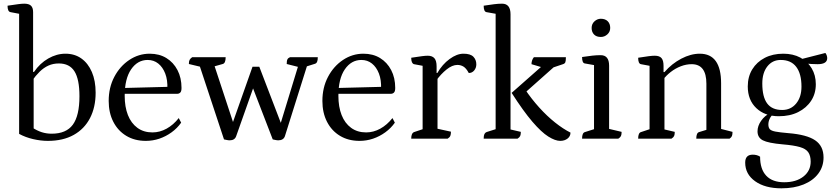

<svg xmlns="http://www.w3.org/2000/svg" viewBox="-20 -754 4521 1044"><path d="M240 12Q202 12 160.5 2.5Q119 -7 84 -26V-692L95 -677L37 -688Q21 -691 21 -723Q61 -729 80 -731.5Q99 -734 112 -734Q137 -734 148.5 -723Q160 -712 160 -688V-357L156 -363H165Q197 -410 242.5 -436Q288 -462 336 -462Q386 -462 422.5 -436Q459 -410 479.5 -362.5Q500 -315 500 -250Q500 -171 469.5 -112Q439 -53 381 -20.5Q323 12 240 12ZM261 -27Q340 -27 376 -76Q412 -125 412 -231Q412 -323 385 -366Q358 -409 300 -409Q269 -409 243.5 -397.5Q218 -386 196 -364.5Q174 -343 153 -313L163 -336V-44L153 -62Q182 -43 207.5 -35Q233 -27 261 -27Z M773 12Q712 12 666.5 -15.5Q621 -43 596 -92Q571 -141 571 -205Q571 -278 601.5 -336Q632 -394 683 -428Q734 -462 794 -462Q846 -462 884.5 -438.5Q923 -415 945 -373Q967 -331 967 -276Q967 -257 960 -250.5Q953 -244 944 -244H629V-275L901 -282L890 -271Q892 -319 878.5 -354Q865 -389 840.5 -408.5Q816 -428 783 -428Q728 -428 693 -377Q658 -326 658 -233Q658 -173 675.5 -128.5Q693 -84 727 -59Q761 -34 809 -34Q849 -34 886 -54.5Q923 -75 952 -112L965 -87Q944 -57 913 -34.5Q882 -12 846.5 0Q811 12 773 12Z M1229 9Q1221 9 1212.5 7Q1204 5 1198 4L1064 -401L1082 -388L1007 -406Q1007 -421 1011 -428.5Q1015 -436 1025 -443H1207Q1207 -410 1191 -406L1131 -389L1143 -406L1258 -57H1235L1353 -391H1390L1518 -57H1498L1603 -401L1610 -388L1539 -406Q1539 -424 1543 -431.5Q1547 -439 1557 -443H1708Q1708 -426 1704 -417.5Q1700 -409 1692 -407L1635 -389L1653 -407L1529 -13Q1521 9 1493 9Q1486 9 1477 7Q1468 5 1463 4L1343 -307H1368L1264 -13Q1256 9 1229 9Z M1935 12Q1874 12 1828.5 -15.5Q1783 -43 1758 -92Q1733 -141 1733 -205Q1733 -278 1763.5 -336Q1794 -394 1845 -428Q1896 -462 1956 -462Q2008 -462 2046.5 -438.5Q2085 -415 2107 -373Q2129 -331 2129 -276Q2129 -257 2122 -250.5Q2115 -244 2106 -244H1791V-275L2063 -282L2052 -271Q2054 -319 2040.5 -354Q2027 -389 2002.5 -408.5Q1978 -428 1945 -428Q1890 -428 1855 -377Q1820 -326 1820 -233Q1820 -173 1837.5 -128.5Q1855 -84 1889 -59Q1923 -34 1971 -34Q2011 -34 2048 -54.5Q2085 -75 2114 -112L2127 -87Q2106 -57 2075 -34.5Q2044 -12 2008.5 0Q1973 12 1935 12Z M2216 0Q2216 -30 2232 -36L2289 -55L2278 -38V-409L2290 -394L2231 -405Q2224 -407 2220 -415.5Q2216 -424 2216 -440Q2255 -446 2274 -448.5Q2293 -451 2306 -451Q2330 -451 2342 -437.5Q2354 -424 2354 -393V-351L2348 -357H2358Q2385 -404 2424.5 -433Q2464 -462 2500 -462Q2538 -462 2554 -445.5Q2570 -429 2570 -404Q2570 -385 2558.5 -371Q2547 -357 2529 -357Q2515 -383 2500 -392Q2485 -401 2467 -401Q2439 -401 2408 -376Q2377 -351 2352 -316L2359 -335V-39L2345 -57L2432 -38Q2432 -23 2428.5 -15Q2425 -7 2414 0Z M2610 0Q2610 -17 2614 -25Q2618 -33 2626 -36L2686 -55L2675 -41V-692L2687 -677L2625 -688Q2610 -691 2610 -723Q2643 -728 2666 -731Q2689 -734 2710 -734Q2756 -734 2756 -676V-39L2743 -53L2812 -37Q2812 -22 2808.5 -14.5Q2805 -7 2794 0ZM3026 12Q2999 12 2961.5 -11.5Q2924 -35 2875 -92Q2826 -149 2762 -249L2932 -399L2927 -388L2870 -405Q2870 -427 2883 -443H3057Q3057 -423 3054 -415.5Q3051 -408 3041 -405L2961 -378L3015 -410L2826 -242L2835 -268Q2870 -216 2912 -169.5Q2954 -123 2998 -88Q3042 -53 3082 -33Q3082 -13 3066 -0.5Q3050 12 3026 12Z M3145 0Q3145 -32 3161 -36L3221 -55L3210 -41V-413L3222 -398L3160 -409Q3145 -411 3145 -444Q3179 -449 3201.5 -451.5Q3224 -454 3246 -454Q3292 -454 3292 -397V-43L3280 -56L3360 -37Q3360 -22 3356.5 -14.5Q3353 -7 3342 0ZM3247 -553Q3223 -553 3210 -566.5Q3197 -580 3197 -602Q3197 -624 3212.5 -638Q3228 -652 3247 -652Q3271 -652 3284.5 -638.5Q3298 -625 3298 -602Q3298 -581 3282.5 -567Q3267 -553 3247 -553Z M3450 0Q3450 -32 3466 -36L3523 -55L3512 -38V-409L3524 -394L3465 -405Q3450 -408 3450 -440Q3488 -446 3507.5 -448.5Q3527 -451 3540 -451Q3566 -451 3577 -438Q3588 -425 3588 -396V-359L3582 -362H3593Q3633 -408 3684.5 -435Q3736 -462 3785 -462Q3901 -462 3901 -301V-43L3889 -56L3963 -37Q3963 -22 3960 -14.5Q3957 -7 3947 0H3766Q3766 -32 3782 -36L3831 -51L3821 -34V-299Q3821 -405 3741 -405Q3711 -405 3681.5 -393.5Q3652 -382 3627 -362.5Q3602 -343 3585 -320L3593 -339V-39L3581 -53L3649 -37Q3649 -22 3645.5 -14.5Q3642 -7 3631 0Z M4229 270Q4140 270 4086 231.5Q4032 193 4032 130Q4032 87 4073 87Q4084 87 4094 89.5Q4104 92 4113 98Q4113 166 4146.5 201.5Q4180 237 4244 237Q4309 237 4348.5 206Q4388 175 4388 125Q4388 93 4375 74Q4362 55 4329 45.5Q4296 36 4236 31Q4157 24 4128 9Q4099 -6 4099 -40Q4099 -69 4118.5 -97Q4138 -125 4170 -141L4185 -134Q4172 -123 4165 -108Q4158 -93 4158 -77Q4158 -61 4165.5 -52Q4173 -43 4196.5 -38.5Q4220 -34 4267 -30Q4367 -22 4412.5 9Q4458 40 4458 102Q4458 152 4429.5 190Q4401 228 4349.5 249Q4298 270 4229 270ZM4215 -122Q4139 -122 4092.5 -166Q4046 -210 4046 -284Q4046 -337 4070.5 -377Q4095 -417 4138.5 -439.5Q4182 -462 4239 -462Q4292 -462 4331.5 -441Q4371 -420 4393.5 -382.5Q4416 -345 4416 -296Q4416 -245 4390.5 -206Q4365 -167 4320 -144.5Q4275 -122 4215 -122ZM4233 -156Q4280 -156 4309 -191Q4338 -226 4338 -283Q4338 -353 4309.5 -390.5Q4281 -428 4225 -428Q4180 -428 4152.5 -393Q4125 -358 4125 -300Q4125 -227 4151.5 -191.5Q4178 -156 4233 -156ZM4426 -405Q4412 -405 4393 -406Q4374 -407 4357 -409.5Q4340 -412 4330 -416L4323 -429L4468 -466Q4473 -460 4475.5 -452Q4478 -444 4478 -438Q4478 -405 4426 -405Z"/></svg>

Font: Petrona
Style: Regular
Weight: 400
Designer: Ringo R. Seeber
Foundry: Ringo R. Seeber
Version: Version 2.001; ttfautohint (v1.8.3)